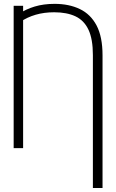

<svg xmlns="http://www.w3.org/2000/svg" viewBox="-20 -757 591 981"><path d="M503.9 203.6H454.6V-475.6Q454.6 -557.1 432.1 -605Q409.7 -652.8 365.5 -673.6Q321.3 -694.3 256.8 -694.3Q205.1 -694.3 161.9 -681.6Q118.7 -668.9 84.5 -645.5L77.6 -686.5Q111.8 -710 157.2 -723.6Q202.6 -737.3 258.8 -737.3Q332.5 -737.3 387.7 -710.9Q442.9 -684.6 473.4 -627Q503.9 -569.3 503.9 -474.1ZM98.1 -727.5V0H49.8V-727.5Z"/></svg>

Font: Inter 16pt ExtraLight
Style: Regular
Weight: 250
Version: Version 4.001;git-66647c0bb